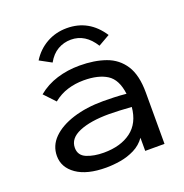

<svg xmlns="http://www.w3.org/2000/svg" viewBox="-121 -759 842 879"><g transform="rotate(-20 300.0 -320.0)"><path d="M250 11Q157 11 106 -24.5Q55 -60 55 -116Q55 -166 91.5 -202.5Q128 -239 192.5 -259.5Q257 -280 340 -280Q363 -280 392.5 -279Q422 -278 452 -275Q443 -347 401 -373.5Q359 -400 288 -400Q247 -400 209.5 -388.5Q172 -377 140 -351L90 -404Q131 -438 183 -454Q235 -470 293 -470Q365 -470 420 -450.5Q475 -431 506 -383Q537 -335 537 -250V0H443V-64Q422 -34 389 -17.5Q356 -1 319.5 5Q283 11 250 11ZM145 -123Q145 -86 180 -71.5Q215 -57 263 -57Q345 -57 396 -95Q447 -133 454 -210Q427 -212 397.5 -213.5Q368 -215 345 -215Q254 -215 199.5 -192Q145 -169 145 -123ZM183 -525 126 -556Q154 -601 198.5 -626Q243 -651 297 -651Q405 -651 467 -556L411 -524Q367 -595 297 -595Q262 -595 232.5 -578Q203 -561 183 -525Z"/></g></svg>

Font: Inconsolata Expanded Medium
Style: Regular
Weight: 500
Width: 7
Monospace: yes
Designer: Raph Levien, Cyreal, Brenton Simpson
Foundry: Raph Levien, Cyreal, Google
Version: Version 3.001; ttfautohint (v1.8.2.53-6de2)